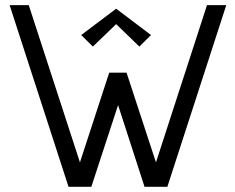

<svg xmlns="http://www.w3.org/2000/svg" viewBox="-20 -720 905 740"><path d="M17.1 0ZM562 -585 517.1 -540.5 427.7 -627 337.9 -540.5 293 -585 427.7 -686.5ZM244.1 0 17.1 -700.2H90.8L288.1 -94.2L400.9 -439.9H467.8L581.1 -94.2L777.8 -700.2H852.1L625 0H537.1L435.1 -314.9L332 0Z"/></svg>

Font: Pfennig
Style: Medium
Weight: 500
Version: Version 20120410 ; ttfautohint (v0.8)